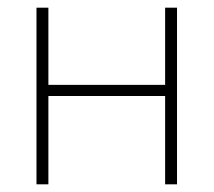

<svg xmlns="http://www.w3.org/2000/svg" viewBox="-20 -480 556 500"><path d="M75 -460H106V-259H410V-460H441V0H410V-230H106V0H75Z"/></svg>

Font: Jost* Thin
Style: Regular
Weight: 200
Version: Version 3.7